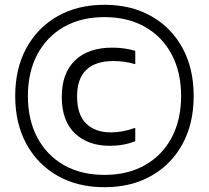

<svg xmlns="http://www.w3.org/2000/svg" viewBox="-20 -771 872 802"><path d="M416.5 11Q304.5 11 220.8 -36.5Q137 -84 90.2 -169.8Q43.5 -255.5 43.5 -370Q43.5 -484.5 90.2 -570.2Q137 -656 220.8 -703.5Q304.5 -751 416.5 -751Q528 -751 612 -703.5Q696 -656 742.5 -570.2Q789 -484.5 789 -370Q789 -255.5 742.5 -169.8Q696 -84 612 -36.5Q528 11 416.5 11ZM416.5 -40.5Q513.5 -40.5 585.5 -81.2Q657.5 -122 697 -196.2Q736.5 -270.5 736.5 -370Q736.5 -469.5 697 -543.8Q657.5 -618 585.5 -658.8Q513.5 -699.5 416.5 -699.5Q319 -699.5 247.2 -658.8Q175.5 -618 136 -543.8Q96.5 -469.5 96.5 -370Q96.5 -270.5 136 -196.2Q175.5 -122 247.2 -81.2Q319 -40.5 416.5 -40.5ZM438 -162Q347.5 -162 292.8 -214Q238 -266 238 -367Q238 -465 293.2 -518.5Q348.5 -572 449 -572Q500.5 -572 545 -558.5V-503Q522 -509.5 500 -512.8Q478 -516 453 -516Q379.5 -516 340.8 -479.5Q302 -443 302 -368.5Q302 -292 339.8 -255Q377.5 -218 443.5 -218Q465 -218 489.8 -222.2Q514.5 -226.5 545 -237V-181.5Q521 -171.5 494.2 -166.8Q467.5 -162 438 -162Z"/></svg>

Font: Encode Sans Condensed
Style: Regular
Weight: 400
Width: 3
Designer: Multiple Designers
Foundry: Impallari Type
Version: Version 3.000; ttfautohint (v1.8.3) -l 8 -r 50 -G 200 -x 14 